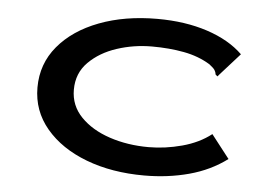

<svg xmlns="http://www.w3.org/2000/svg" viewBox="-41 -525 833 590"><g transform="rotate(5 375.0 -230.5)"><path d="M423 11Q323 11 244 -19Q165 -49 119 -103.5Q73 -158 73 -230Q73 -303 118.5 -357.5Q164 -412 243 -442Q322 -472 422 -472Q508 -472 576.5 -449.5Q645 -427 687 -386L627 -319L621 -312L615 -317Q614 -325 610 -331Q606 -337 593 -347Q557 -369 511.5 -377.5Q466 -386 413 -386Q357 -386 305 -369Q253 -352 219 -318Q185 -284 185 -233Q185 -184 219 -149Q253 -114 308.5 -95.5Q364 -77 429 -77Q480 -77 532 -91Q584 -105 621 -134L677 -62Q626 -24 561 -6.5Q496 11 423 11Z"/></g></svg>

Font: Inconsolata ExtraExpanded SemiBold
Style: Regular
Weight: 600
Width: 8
Monospace: yes
Designer: Raph Levien, Cyreal, Brenton Simpson
Foundry: Raph Levien, Cyreal, Google
Version: Version 3.001; ttfautohint (v1.8.2.53-6de2)